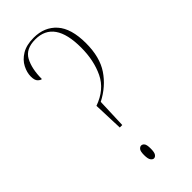

<svg xmlns="http://www.w3.org/2000/svg" viewBox="-234 -770 821 821"><g transform="rotate(-45 176.0 -359.5)"><path d="M148 -328Q221 -354 249.5 -413.5Q278 -473 278 -551Q278 -714 164 -714Q106 -714 85 -675Q64 -636 64 -574Q57 -574 47.5 -583Q38 -592 38 -615Q38 -639 51 -664.5Q64 -690 92 -707Q120 -724 164 -724Q229 -724 267.5 -681Q306 -638 306 -549Q306 -465 270.5 -412Q235 -359 173 -327L168 -192H153ZM163 5Q156 5 149.5 -3.5Q143 -12 143 -35Q143 -58 149.5 -65.5Q156 -73 163 -73Q171 -73 177 -65.5Q183 -58 183 -35Q183 -12 177 -3.5Q171 5 163 5Z"/></g></svg>

Font: Noto Serif Display ExtraCondensed Thin
Style: Regular
Weight: 100
Width: 2
Designer: Monotype Design Team
Foundry: Monotype Imaging Inc.
Version: Version 2.009